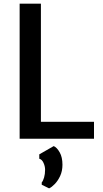

<svg xmlns="http://www.w3.org/2000/svg" viewBox="-20 -763 565 1056"><path d="M88 0V-743H205V-93H497V0ZM250 273 209.5 253V240.5Q217 232 222.5 213.2Q228 194.5 228 170.5Q228 151.5 219.2 132.5Q210.5 113.5 196 110V86L275.5 40.5Q293 48 308.2 74.8Q323.5 101.5 323.5 143Q323.5 177.5 311 204.5Q298.5 231.5 281.2 249.2Q264 267 250 273Z"/></svg>

Font: Tracken
Style: Regular
Weight: 400
Designer: Eben Sorkin
Foundry: Eben Sorkin
Version: Version 2.001